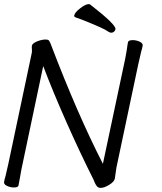

<svg xmlns="http://www.w3.org/2000/svg" viewBox="-29 -900 787 933"><path d="M512 -741Q507 -741 501 -744Q484 -756 455.5 -768.5Q427 -781 407.5 -789Q388 -797 378 -801L337 -816Q330 -819 332 -826Q335 -840 361 -860Q387 -880 402 -880Q406 -880 408 -879Q537 -779 532 -758Q531 -751 525 -746Q519 -741 512 -741ZM587 -657Q591 -687 593 -695Q595 -705 616 -705Q634 -705 650.5 -697Q667 -689 664 -677Q661 -661 657 -649L643 -588L537 -87L533 -60L529 -32Q526 -17 502 -2Q478 13 460 13Q448 13 441.5 4.5Q435 -4 431 -13.5Q427 -23 426 -26Q361 -155 294 -306Q227 -457 181 -579L81 -105Q75 -79 68 -37L61 1Q59 11 39 11Q21 11 4.5 3Q-12 -5 -9 -17Q-6 -33 -2 -45L12 -106L125 -641Q127 -647 126 -660Q125 -673 126 -678Q127 -682 128 -683Q135 -693 155.5 -700.5Q176 -708 193 -708Q199 -708 202 -707Q207 -706 210 -701.5Q213 -697 215.5 -691Q218 -685 219 -682Q348 -344 471 -104L574 -589Q580 -615 587 -657Z"/></svg>

Font: LXGW Bright GB
Style: Italic
Weight: 400
Italic angle: -12°
Designer: Christian Thalmann (Catharsis Fonts)
Foundry: LXGW / Christian Thalmann (Catharsis Fonts) / Fontworks Inc.
Version: Version 5.510